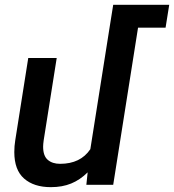

<svg xmlns="http://www.w3.org/2000/svg" viewBox="-20 -770 725 800"><path d="M669.9 -654.8H555.2L451.7 0H339.8L345.2 -51.8Q313.5 -20.5 276.6 -5.4Q239.7 9.8 191.9 9.8Q121.1 9.8 80.3 -26.1Q39.6 -62 39.6 -136.2Q39.6 -161.6 43.5 -185.1L97.7 -528.3H216.3L162.1 -186Q159.7 -168.9 159.7 -158.7Q159.7 -120.6 179 -104Q198.2 -87.4 230.5 -87.4Q315.4 -87.4 356.4 -148.4L436.5 -654.8L451.7 -750H685.1Z"/></svg>

Font: Mardoto Medium
Style: Italic
Weight: 500
Italic angle: -12°
Designer: Christian Robertson, Vahan Hovhannisyan
Foundry: Google
Version: Version 1.000